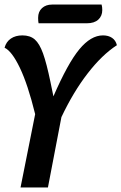

<svg xmlns="http://www.w3.org/2000/svg" viewBox="-25 -821 532 841"><path d="M426 -666Q450 -666 466 -655Q482 -644 487 -623Q422 -581 359 -499.5Q296 -418 244 -308L185 0H65L129 -321Q97 -451 62 -524Q27 -597 -5 -612Q2 -638 22.5 -652Q43 -666 73 -666Q107 -666 127.5 -648Q148 -630 163.5 -587Q179 -544 196 -462L209 -399Q272 -544 322.5 -605Q373 -666 426 -666ZM423 -777Q423 -751 405.5 -735Q388 -719 355 -719H144Q142 -727 142 -743Q142 -770 159 -785.5Q176 -801 203 -801H420Q423 -791 423 -777Z"/></svg>

Font: Sansita
Style: Italic
Weight: 400
Italic angle: -11°
Designer: Pablo Cosgaya
Foundry: Omnibus-Type
Version: Version 1.006